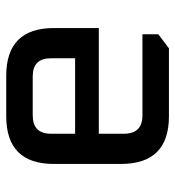

<svg xmlns="http://www.w3.org/2000/svg" viewBox="7 -569 562 616"><g transform="rotate(-90 288.0 -261.0)"><path d="M70 -154V-369Q70 -522 223 -522H353Q506 -522 506 -369V-225H167V-144Q167 -85 226 -85H486V-34L441 0H223Q70 0 70 -154ZM167 -301H409V-379Q409 -437 351 -437H226Q167 -437 167 -379Z"/></g></svg>

Font: Oxanium ExtraLight Medium
Style: Regular
Weight: 500
Version: Version 2.000